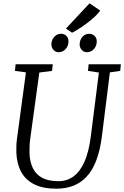

<svg xmlns="http://www.w3.org/2000/svg" viewBox="-20 -1132 752 1162"><path d="M645 -694 596.5 -306Q585.5 -220 562 -159.5Q538.5 -99 503.2 -61.8Q468 -24.5 422.2 -7.2Q376.5 10 321 10Q240 10 187.2 -16.5Q134.5 -43 108 -92Q81.5 -141 79 -208Q78.5 -227 79 -247.8Q79.5 -268.5 82.5 -290L137 -694L70.5 -703L74.5 -743H299.5L295 -703L218 -693L163.5 -296.5Q160 -270 159 -247.5Q158 -225 158.5 -204Q160.5 -152.5 178.8 -114.5Q197 -76.5 234.8 -56Q272.5 -35.5 333.5 -35.5Q386 -35.5 425.8 -65Q465.5 -94.5 491.8 -154.5Q518 -214.5 529.5 -306L578.5 -693L512.5 -703L516.5 -743H711.5L707.5 -703ZM334.5 -816Q316.5 -816 303.5 -830.2Q290.5 -844.5 291 -865Q292 -891.5 308.8 -909.5Q325.5 -927.5 348 -927.5Q370 -927.5 382.5 -914Q395 -900.5 394.5 -880.5Q394 -853 376.8 -834.5Q359.5 -816 334.5 -816ZM505.5 -816Q487.5 -816 474.5 -830.2Q461.5 -844.5 462 -865Q463 -891.5 479.2 -909.5Q495.5 -927.5 518.5 -927.5Q540.5 -927.5 553.2 -914Q566 -900.5 565.5 -880.5Q565 -853 547.8 -834.5Q530.5 -816 505.5 -816ZM416.5 -934 379 -959 522 -1112 586.5 -1068Q570 -1044.5 538.8 -1017.8Q507.5 -991 474 -968.5Q440.5 -946 416.5 -934Z"/></svg>

Font: Merriweather Light 18pt Light
Style: Italic
Weight: 300
Italic angle: -7.8°
Version: Version 2.101